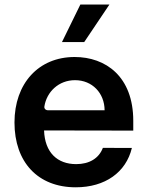

<svg xmlns="http://www.w3.org/2000/svg" viewBox="-20 -799 637 830"><path d="M247.9 -617.2H344.1L453.1 -779.5H327.4ZM302.6 -552.6C146.3 -552.6 42.6 -437.9 42.6 -269.5C42.6 -98.7 143.1 10.7 307.5 10.7C434.7 10.7 524.9 -54.3 550.1 -159.4L424.7 -159.8C407.3 -113.6 365.1 -89.5 309.3 -89.5C228 -89.5 173.7 -139.6 170.5 -235.1L556.1 -234.4V-276.6C556.1 -468.4 436.8 -552.6 302.6 -552.6ZM432.2 -322.4H186.8C177.6 -322.4 170.1 -329.5 171.9 -339.1C181.8 -401.6 233.3 -452.4 304.3 -452.4C378.6 -452.4 431.8 -396.7 432.2 -322.4Z"/></svg>

Font: RA Gorm Semi Bold
Style: Regular
Weight: 600
Designer: Rasmus Andersson
Foundry: rsms
Version: Version 3.000;hotconv 1.0.109;makeotfexe 2.5.65596